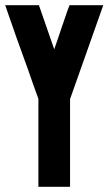

<svg xmlns="http://www.w3.org/2000/svg" viewBox="-20 -720 418 740"><path d="M130 -700 189 -530Q196 -549 203 -570.5Q210 -592 217 -612Q225 -634 232.5 -657Q240 -680 248 -700H378L250 -338V0H128V-339Q118 -365 108.5 -393Q99 -421 89 -449Q67 -509 43 -576.5Q19 -644 0 -700Z"/></svg>

Font: Tschichold
Style: Bold
Weight: 700
Designer: Peter Wiegel
Foundry: Peter Wiegel
Version: Version 1.000; ttfautohint (v1.3)